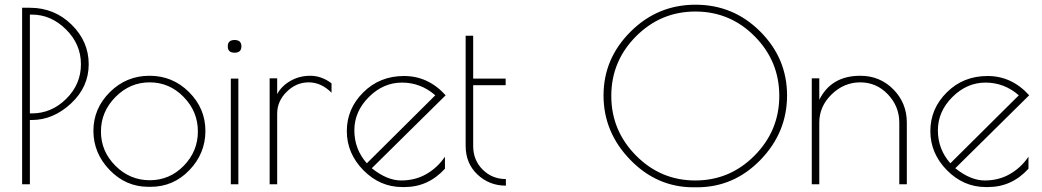

<svg xmlns="http://www.w3.org/2000/svg" viewBox="-20 -783 4429 816"><path d="M74 -750H107Q211 -750 284 -678.5Q357 -607 357 -510Q357 -413 281.5 -343Q206 -273 115 -273H107V0H74ZM107 -301H115Q199 -301 261.5 -363Q324 -425 324 -510Q324 -595 260.5 -658Q197 -721 115 -721H107Z M620 11H611Q515 11 446 -60.5Q377 -132 377 -227Q377 -322 447 -391.5Q517 -461 615.5 -461Q714 -461 783.5 -391.5Q853 -322 853 -226.5Q853 -131 785 -60Q717 11 620 11ZM821 -224.5Q821 -309 760.5 -371Q700 -433 616 -433Q532 -433 470.5 -370.5Q409 -308 409 -224Q409 -140 470.5 -78.5Q532 -17 616.5 -17Q701 -17 761 -78.5Q821 -140 821 -224.5Z M993 -449V0H961V-449ZM977 -559Q948 -559 948 -586Q948 -613 977 -613Q1006 -613 1006 -586Q1006 -559 977 -559Z M1158 -300V0H1126V-450H1158V-383Q1176 -417 1214 -439Q1252 -461 1299 -461Q1346 -461 1389 -429V-389Q1345 -433 1292 -433Q1239 -433 1198.5 -393Q1158 -353 1158 -300Z M1699 12H1690Q1595 12 1524.5 -59.5Q1454 -131 1454 -226Q1454 -321 1524 -390.5Q1594 -460 1697 -460Q1800 -460 1874 -378L1560 -68Q1625 -16 1685 -16Q1745 -16 1792.5 -43.5Q1840 -71 1871 -117V-66Q1800 12 1699 12ZM1539 -89 1830 -378Q1768 -432 1688.5 -432Q1609 -432 1547.5 -370.5Q1486 -309 1486 -229Q1486 -149 1539 -89Z M2130 -22V6Q2059 6 2009 -41.5Q1959 -89 1959 -163V-631H1991V-449H2129V-421H1991V-163Q1991 -102 2031.5 -62Q2072 -22 2130 -22Z M2942 13H2927Q2772 13 2658.5 -104Q2545 -221 2545 -377.5Q2545 -534 2660 -648.5Q2775 -763 2936 -763Q3097 -763 3211 -649Q3325 -535 3325 -377.5Q3325 -220 3212 -103.5Q3099 13 2942 13ZM3292 -375.5Q3292 -523 3187.5 -628.5Q3083 -734 2935.5 -734Q2788 -734 2683 -628.5Q2578 -523 2578 -375.5Q2578 -228 2683 -122Q2788 -16 2935 -16Q3082 -16 3187 -122Q3292 -228 3292 -375.5Z M3462 0H3430V-450H3462V-359Q3513 -461 3636 -461Q3720 -461 3777 -403Q3834 -345 3834 -262V0H3802V-262Q3802 -331 3753.5 -382Q3705 -433 3636 -433Q3567 -433 3514.5 -382Q3462 -331 3462 -262Z M4179 12H4170Q4075 12 4004.5 -59.5Q3934 -131 3934 -226Q3934 -321 4004 -390.5Q4074 -460 4177 -460Q4280 -460 4354 -378L4040 -68Q4105 -16 4165 -16Q4225 -16 4272.5 -43.5Q4320 -71 4351 -117V-66Q4280 12 4179 12ZM4019 -89 4310 -378Q4248 -432 4168.5 -432Q4089 -432 4027.5 -370.5Q3966 -309 3966 -229Q3966 -149 4019 -89Z"/></svg>

Font: Poiret One
Style: Regular
Weight: 400
Designer: Denis Masharov
Foundry: Denis Masharov
Version: Version 1.001